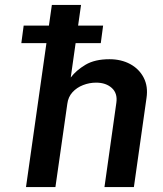

<svg xmlns="http://www.w3.org/2000/svg" viewBox="-20 -763 666 783"><path d="M67 -587 76.5 -658.5H400.5L391 -587ZM86 0 191.5 -743H310.5L268.5 -447Q290.5 -476 328.5 -498.8Q366.5 -521.5 426.5 -521.5Q474 -521.5 510.8 -501.8Q547.5 -482 566 -446.2Q584.5 -410.5 577.5 -363.5L526 0H406L454.5 -344Q460 -382.5 436 -404.2Q412 -426 372 -426Q344.5 -426 318.8 -416Q293 -406 275.5 -386.8Q258 -367.5 254.5 -339.5L206 0Z"/></svg>

Font: Public Sans Thin SemiBold
Style: Italic
Weight: 600
Italic angle: -8°
Version: Version 2.001